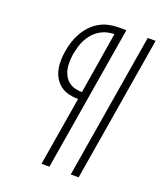

<svg xmlns="http://www.w3.org/2000/svg" viewBox="-136 -824 772 913"><g transform="rotate(20 250.0 -367.5)"><path d="M331 0 453 -735H493L371 0ZM183 0 241 -349Q217 -349 194 -354.5Q171 -360 153 -373Q135 -386 123 -405.5Q111 -425 106 -447.5Q101 -470 101.5 -494Q102 -518 106 -542Q110 -567 117.5 -590.5Q125 -614 137.5 -636.5Q150 -659 168 -678.5Q186 -698 208.5 -711Q231 -724 255.5 -729.5Q280 -735 304 -735H345L223 0ZM247 -386 298 -698Q279 -698 260 -693Q241 -688 223.5 -677Q206 -666 192.5 -650.5Q179 -635 169.5 -617Q160 -599 155 -580Q150 -561 146 -542Q143 -524 142.5 -504.5Q142 -485 145 -467.5Q148 -450 156.5 -434Q165 -418 178.5 -407Q192 -396 210 -391Q228 -386 247 -386Z"/></g></svg>

Font: Iosevka Slab XLtObl
Style: Regular
Weight: 200
Italic angle: -9°
Monospace: yes
Designer: Belleve Invis
Foundry: Belleve Invis
Version: Version 11.1.1; ttfautohint (v1.8.3)